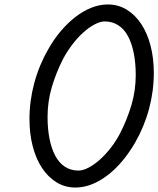

<svg xmlns="http://www.w3.org/2000/svg" viewBox="-20 -830 709 860"><path d="M112 -297Q112 -378 133.5 -458Q155 -538 196 -609Q221 -654 252.5 -691Q284 -728 318.5 -754.5Q353 -781 389.5 -795.5Q426 -810 463 -810Q510 -810 548 -786.5Q586 -763 613 -722Q640 -681 654.5 -625Q669 -569 669 -503Q669 -422 647.5 -342Q626 -262 585 -191Q559 -146 528 -109Q497 -72 462.5 -45.5Q428 -19 391.5 -4.5Q355 10 318 10Q271 10 233 -13.5Q195 -37 168 -78Q141 -119 126.5 -175Q112 -231 112 -297ZM262 -565Q231 -504 212 -439.5Q193 -375 193 -306Q193 -252 202 -207.5Q211 -163 228 -131.5Q245 -100 271 -83Q297 -66 332 -66Q352 -66 377.5 -79.5Q403 -93 428.5 -116Q454 -139 477.5 -169.5Q501 -200 519 -235Q550 -296 569 -360.5Q588 -425 588 -494Q588 -548 579 -592.5Q570 -637 553 -668.5Q536 -700 509.5 -717Q483 -734 449 -734Q429 -734 403.5 -720.5Q378 -707 352.5 -684Q327 -661 303.5 -630Q280 -599 262 -565Z"/></svg>

Font: Gauge
Style: Oblique
Weight: 400
Italic angle: -80°
Designer: Daniel Pimley
Foundry: Daniel Pimley
Version: Version 2.0